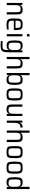

<svg xmlns="http://www.w3.org/2000/svg" viewBox="2624 -3406 985 6272"><g transform="rotate(90 3116.0 -270.5)"><path d="M76 0V-510H140L144 -437H149Q159 -462 176.5 -480Q194 -498 223.5 -508Q253 -518 298 -518Q348 -518 378.5 -506.5Q409 -495 425 -471Q441 -447 446.5 -410Q452 -373 452 -321V0H379V-297Q379 -349 375.5 -380Q372 -411 360.5 -426.5Q349 -442 327 -447.5Q305 -453 269 -453Q225 -453 200.5 -439.5Q176 -426 165 -401.5Q154 -377 151 -342.5Q148 -308 148 -264V0Z M786 8Q731 8 694 -0.5Q657 -9 634.5 -27.5Q612 -46 601 -76.5Q590 -107 586.5 -151Q583 -195 583 -254Q583 -327 588 -377.5Q593 -428 612 -459Q631 -490 671.5 -504Q712 -518 782 -518Q835 -518 868.5 -509Q902 -500 921 -481.5Q940 -463 949 -432Q958 -401 960.5 -357Q963 -313 963 -255V-231H655Q655 -176 659.5 -141Q664 -106 678 -87Q692 -68 721.5 -61Q751 -54 801 -54Q823 -54 848 -55.5Q873 -57 898.5 -59.5Q924 -62 946 -65V-6Q928 -2 901 1Q874 4 844 6Q814 8 786 8ZM893 -266V-294Q893 -349 888 -381.5Q883 -414 870.5 -430Q858 -446 835.5 -451.5Q813 -457 780 -457Q738 -457 713.5 -450.5Q689 -444 676 -426Q663 -408 659 -374Q655 -340 655 -285H912Z M1093 -659V-743H1171V-659ZM1096 0V-510H1168V0Z M1481 202Q1453 202 1424 201Q1395 200 1369.5 198.5Q1344 197 1323 195V135Q1343 137 1366.5 138Q1390 139 1415.5 139.5Q1441 140 1466 140Q1518 140 1547.5 132Q1577 124 1592 103Q1607 82 1611.5 45Q1616 8 1616 -49V-67H1611Q1601 -40 1581 -24Q1561 -8 1533 -1.5Q1505 5 1468 5Q1418 5 1385.5 -7Q1353 -19 1334.5 -47.5Q1316 -76 1308.5 -127Q1301 -178 1301 -255Q1301 -334 1308.5 -385.5Q1316 -437 1334.5 -465.5Q1353 -494 1386 -506Q1419 -518 1469 -518Q1502 -518 1530.5 -512Q1559 -506 1581 -488.5Q1603 -471 1615 -437H1620L1624 -510H1689V-70Q1689 4 1682.5 56Q1676 108 1655 140.5Q1634 173 1592.5 187.5Q1551 202 1481 202ZM1495 -59Q1540 -59 1566 -73.5Q1592 -88 1603 -121Q1611 -145 1613.5 -177.5Q1616 -210 1616 -256Q1616 -298 1614 -331Q1612 -364 1605 -385Q1593 -422 1567 -437.5Q1541 -453 1495 -453Q1455 -453 1431 -446.5Q1407 -440 1394.5 -420Q1382 -400 1378 -360.5Q1374 -321 1374 -256Q1374 -189 1378 -149.5Q1382 -110 1394.5 -91Q1407 -72 1431.5 -65.5Q1456 -59 1495 -59Z M1840 0V-743H1912V-445H1917Q1927 -467 1944.5 -483.5Q1962 -500 1990.5 -509Q2019 -518 2062 -518Q2112 -518 2142.5 -506.5Q2173 -495 2189 -471Q2205 -447 2210.5 -410Q2216 -373 2216 -321V0H2143V-297Q2143 -349 2139.5 -380Q2136 -411 2124.5 -426.5Q2113 -442 2091 -447.5Q2069 -453 2033 -453Q1989 -453 1964.5 -439.5Q1940 -426 1929 -401.5Q1918 -377 1915 -342.5Q1912 -308 1912 -264V0Z M2586 8Q2553 8 2524 2Q2495 -4 2473.5 -21.5Q2452 -39 2439 -72H2434L2430 0H2366V-743H2438V-446H2443Q2455 -473 2474.5 -488.5Q2494 -504 2522.5 -511Q2551 -518 2587 -518Q2638 -518 2670 -506Q2702 -494 2720.5 -464.5Q2739 -435 2746.5 -384Q2754 -333 2754 -255Q2754 -176 2746 -125Q2738 -74 2719.5 -45Q2701 -16 2668.5 -4Q2636 8 2586 8ZM2559 -57Q2599 -57 2623.5 -63.5Q2648 -70 2660 -90Q2672 -110 2676.5 -149.5Q2681 -189 2681 -255Q2681 -321 2676.5 -360.5Q2672 -400 2660 -420Q2648 -440 2623.5 -446.5Q2599 -453 2559 -453Q2515 -453 2489.5 -439.5Q2464 -426 2453 -395Q2444 -370 2441 -337.5Q2438 -305 2438 -255Q2438 -207 2440.5 -175Q2443 -143 2452 -117Q2463 -85 2489 -71Q2515 -57 2559 -57Z M3066 8Q3010 8 2973.5 1Q2937 -6 2915.5 -23Q2894 -40 2884 -70Q2874 -100 2871 -145.5Q2868 -191 2868 -255Q2868 -319 2871 -364Q2874 -409 2884 -439Q2894 -469 2915.5 -486.5Q2937 -504 2973.5 -511Q3010 -518 3066 -518Q3121 -518 3157.5 -511Q3194 -504 3215.5 -486.5Q3237 -469 3247 -439Q3257 -409 3260 -364Q3263 -319 3263 -255Q3263 -191 3260 -145.5Q3257 -100 3247 -70Q3237 -40 3215.5 -23Q3194 -6 3157.5 1Q3121 8 3066 8ZM3065 -54Q3112 -54 3137 -61.5Q3162 -69 3173.5 -89.5Q3185 -110 3187.5 -150Q3190 -190 3190 -255Q3190 -320 3187.5 -360Q3185 -400 3174 -420.5Q3163 -441 3137 -448.5Q3111 -456 3065 -456Q3019 -456 2993.5 -448.5Q2968 -441 2956.5 -420.5Q2945 -400 2943 -360Q2941 -320 2941 -255Q2941 -190 2943.5 -150Q2946 -110 2956.5 -89.5Q2967 -69 2993 -61.5Q3019 -54 3065 -54Z M3547 8Q3498 8 3467 -3.5Q3436 -15 3420 -39Q3404 -63 3398.5 -100Q3393 -137 3393 -189V-510H3466V-213Q3466 -161 3470 -130Q3474 -99 3485.5 -83Q3497 -67 3519 -62Q3541 -57 3576 -57Q3619 -57 3643.5 -69.5Q3668 -82 3679.5 -106Q3691 -130 3694 -165Q3697 -200 3697 -246V-510H3770V0H3705L3701 -73H3696Q3687 -48 3669 -29.5Q3651 -11 3621.5 -1.5Q3592 8 3547 8Z M3921 0V-510H3985L3989 -413H3994Q4006 -454 4026.5 -477Q4047 -500 4077 -509Q4107 -518 4146 -518V-445Q4085 -445 4052 -423Q4019 -401 4006 -355.5Q3993 -310 3993 -239V0Z M4245 0V-743H4317V-445H4322Q4332 -467 4349.5 -483.5Q4367 -500 4395.5 -509Q4424 -518 4467 -518Q4517 -518 4547.5 -506.5Q4578 -495 4594 -471Q4610 -447 4615.5 -410Q4621 -373 4621 -321V0H4548V-297Q4548 -349 4544.5 -380Q4541 -411 4529.5 -426.5Q4518 -442 4496 -447.5Q4474 -453 4438 -453Q4394 -453 4369.5 -439.5Q4345 -426 4334 -401.5Q4323 -377 4320 -342.5Q4317 -308 4317 -264V0Z M4950 8Q4894 8 4857.5 1Q4821 -6 4799.5 -23Q4778 -40 4768 -70Q4758 -100 4755 -145.5Q4752 -191 4752 -255Q4752 -319 4755 -364Q4758 -409 4768 -439Q4778 -469 4799.5 -486.5Q4821 -504 4857.5 -511Q4894 -518 4950 -518Q5005 -518 5041.5 -511Q5078 -504 5099.5 -486.5Q5121 -469 5131 -439Q5141 -409 5144 -364Q5147 -319 5147 -255Q5147 -191 5144 -145.5Q5141 -100 5131 -70Q5121 -40 5099.5 -23Q5078 -6 5041.5 1Q5005 8 4950 8ZM4949 -54Q4996 -54 5021 -61.5Q5046 -69 5057.5 -89.5Q5069 -110 5071.5 -150Q5074 -190 5074 -255Q5074 -320 5071.5 -360Q5069 -400 5058 -420.5Q5047 -441 5021 -448.5Q4995 -456 4949 -456Q4903 -456 4877.5 -448.5Q4852 -441 4840.5 -420.5Q4829 -400 4827 -360Q4825 -320 4825 -255Q4825 -190 4827.5 -150Q4830 -110 4840.5 -89.5Q4851 -69 4877 -61.5Q4903 -54 4949 -54Z M5458 8Q5402 8 5365.5 1Q5329 -6 5307.5 -23Q5286 -40 5276 -70Q5266 -100 5263 -145.5Q5260 -191 5260 -255Q5260 -319 5263 -364Q5266 -409 5276 -439Q5286 -469 5307.5 -486.5Q5329 -504 5365.5 -511Q5402 -518 5458 -518Q5513 -518 5549.5 -511Q5586 -504 5607.5 -486.5Q5629 -469 5639 -439Q5649 -409 5652 -364Q5655 -319 5655 -255Q5655 -191 5652 -145.5Q5649 -100 5639 -70Q5629 -40 5607.5 -23Q5586 -6 5549.5 1Q5513 8 5458 8ZM5457 -54Q5504 -54 5529 -61.5Q5554 -69 5565.5 -89.5Q5577 -110 5579.5 -150Q5582 -190 5582 -255Q5582 -320 5579.5 -360Q5577 -400 5566 -420.5Q5555 -441 5529 -448.5Q5503 -456 5457 -456Q5411 -456 5385.5 -448.5Q5360 -441 5348.5 -420.5Q5337 -400 5335 -360Q5333 -320 5333 -255Q5333 -190 5335.5 -150Q5338 -110 5348.5 -89.5Q5359 -69 5385 -61.5Q5411 -54 5457 -54Z M5935 8Q5886 8 5853 -4Q5820 -16 5801.5 -45Q5783 -74 5775.5 -125Q5768 -176 5768 -254Q5768 -333 5775.5 -384.5Q5783 -436 5801.5 -465Q5820 -494 5852 -506Q5884 -518 5934 -518Q5971 -518 5999 -511Q6027 -504 6047 -488.5Q6067 -473 6078 -446H6083V-743H6156V0H6091L6087 -72H6082Q6071 -39 6048.5 -21.5Q6026 -4 5997.5 2Q5969 8 5935 8ZM5963 -57Q6008 -57 6034.5 -71.5Q6061 -86 6071 -117Q6079 -145 6081 -178Q6083 -211 6083 -263Q6083 -302 6081 -332.5Q6079 -363 6073 -384Q6062 -421 6035.5 -437Q6009 -453 5960 -453Q5921 -453 5897.5 -446.5Q5874 -440 5861.5 -420Q5849 -400 5845 -360.5Q5841 -321 5841 -255Q5841 -189 5845 -149Q5849 -109 5861.5 -89.5Q5874 -70 5898.5 -63.5Q5923 -57 5963 -57Z"/></g></svg>

Font: Saira SemiCondensed
Style: Regular
Weight: 400
Width: 4
Designer: Hector Gatti with collaboration of the Omnibus-Type team
Foundry: Omnibus-Type
Version: Version 1.101